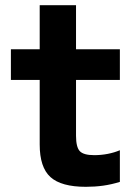

<svg xmlns="http://www.w3.org/2000/svg" viewBox="-20 -710 540 740"><path d="M311 10Q216 10 174.5 -27.5Q133 -65 133 -153V-402H22V-520H133V-690H273V-520H442V-402H273V-187Q273 -143 287.5 -127.5Q302 -112 343 -112Q370 -112 395.5 -117Q421 -122 442 -131V-9Q410 1 378 5.5Q346 10 311 10Z"/></svg>

Font: M PLUS Code Latin
Style: Bold
Weight: 700
Designer: Coji Morishita
Foundry: UNDERFOREST DESIGN
Version: Version 1.002; ttfautohint (v1.8.3)